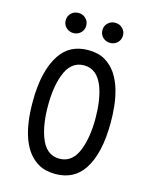

<svg xmlns="http://www.w3.org/2000/svg" viewBox="-133 -991 867 1093"><g transform="rotate(15 300.0 -445.0)"><path d="M300 -75Q380 -75 413.5 -170Q440 -244 440 -350Q440 -456.5 413.5 -530.5Q378.5 -625 300 -625Q220.5 -625 187 -531.5Q160 -459 160 -350Q160 -241.5 187 -168.5Q220.5 -75 300 -75ZM300 15Q241.5 15 200.5 -8.5Q70 -83 70 -350Q70 -531.5 135.5 -630Q192 -715 300.5 -715Q359.5 -715 399.5 -692Q438.5 -669 465.5 -630Q491 -591.5 505.5 -544Q519.5 -497 525 -446Q527.5 -421 528.8 -397Q530 -373 530 -350Q530 -166.5 466 -70Q409 15 300 15ZM192.5 -786.5Q167 -786.5 149 -803.5Q131.5 -821 131.5 -845.5Q131.5 -871.5 149 -888Q166 -905 192.5 -905Q218 -905 235 -888Q252.5 -871.5 252.5 -845.5Q252.5 -821 235 -803.5Q217 -786.5 192.5 -786.5ZM408 -786.5Q383.5 -786.5 365.5 -803.5Q348 -820.5 348 -845.5Q348 -872 365.5 -888Q382.5 -905 408 -905Q434.5 -905 451.5 -888Q469 -871.5 469 -845.5Q469 -821 451.5 -803.5Q433.5 -786.5 408 -786.5Z"/></g></svg>

Font: Maple Mono SC NF
Style: Regular
Weight: 400
Designer: subframe7536
Version: Version 4.2; ttfautohint (v1.8.4.7-5d5b-dirty);Nerd Fonts 6.